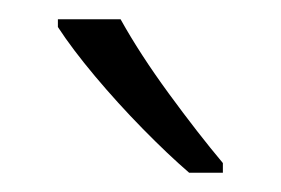

<svg xmlns="http://www.w3.org/2000/svg" viewBox="-20 -785 291 199"><path d="M105 -765Q125 -729 155 -688Q185 -647 211 -616V-606H176Q154 -625 128 -651.5Q102 -678 78.5 -706Q55 -734 40 -757V-765Z"/></svg>

Font: Noto Sans Sinhala UI Condensed Light
Style: Regular
Weight: 300
Width: 3
Designer: Jelle Bosma - Monotype Design Team
Foundry: Monotype Imaging Inc.
Version: Version 2.006; ttfautohint (v1.8.4.7-5d5b)